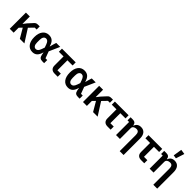

<svg xmlns="http://www.w3.org/2000/svg" viewBox="360 -2497 4380 4380"><g transform="rotate(45 2550.0 -307.0)"><path d="M74.2 0V-522H200.2V-288.1H205.1L266.1 -366.2L370.1 -480Q391.1 -504.4 412.6 -513.2Q434.1 -522 469.2 -522H520V-421.9H459L350.1 -309.1L546.9 0H399.9L266.1 -228L200.2 -160.2V0Z M811.5 12.2Q715.3 12.2 659.4 -60.3Q603.5 -132.8 603.5 -261.2Q603.5 -389.6 659.4 -461.9Q715.3 -534.2 811.5 -534.2Q886.7 -534.2 933.1 -492.2Q979.5 -450.2 1002.4 -361.8H1006.8L1028.8 -445.8L1052.7 -522H1180.7L1066.4 -264.2L1127.4 -100.1H1183.6V0H1128.4Q1075.7 0 1049.6 -21.7Q1023.4 -43.5 1012.7 -97.2L1001.5 -160.2H997.6Q974.6 -72.8 930.2 -30.3Q885.7 12.2 811.5 12.2ZM820.8 -91.8Q852.5 -91.8 875.5 -114.5Q898.4 -137.2 917.5 -189.9L942.4 -261.2L917.5 -332Q898.4 -384.8 875.5 -407.5Q852.5 -430.2 820.8 -430.2Q781.2 -430.2 758.3 -397.2Q735.4 -364.3 735.4 -298.8V-223.1Q735.4 -157.7 758.3 -124.8Q781.2 -91.8 820.8 -91.8Z M1520.5 0Q1456.5 0 1422.4 -33.7Q1388.2 -67.4 1388.2 -129.9V-421.9H1237.3V-522H1680.2V-421.9H1513.2V-100.1H1622.1V0Z M1957 12.2Q1860.8 12.2 1804.9 -60.3Q1749 -132.8 1749 -261.2Q1749 -389.6 1804.9 -461.9Q1860.8 -534.2 1957 -534.2Q2032.2 -534.2 2078.6 -492.2Q2125 -450.2 2147.9 -361.8H2152.3L2174.3 -445.8L2198.2 -522H2326.2L2211.9 -264.2L2272.9 -100.1H2329.1V0H2273.9Q2221.2 0 2195.1 -21.7Q2168.9 -43.5 2158.2 -97.2L2147 -160.2H2143.1Q2120.1 -72.8 2075.7 -30.3Q2031.2 12.2 1957 12.2ZM1966.3 -91.8Q1998 -91.8 2021 -114.5Q2043.9 -137.2 2063 -189.9L2087.9 -261.2L2063 -332Q2043.9 -384.8 2021 -407.5Q1998 -430.2 1966.3 -430.2Q1926.8 -430.2 1903.8 -397.2Q1880.9 -364.3 1880.9 -298.8V-223.1Q1880.9 -157.7 1903.8 -124.8Q1926.8 -91.8 1966.3 -91.8Z M2437 0V-522H2563V-288.1H2567.9L2628.9 -366.2L2732.9 -480Q2753.9 -504.4 2775.4 -513.2Q2796.9 -522 2832 -522H2882.8V-421.9H2821.8L2712.9 -309.1L2909.7 0H2762.7L2628.9 -228L2563 -160.2V0Z M3227.5 0Q3163.6 0 3129.4 -33.7Q3095.2 -67.4 3095.2 -129.9V-421.9H2944.3V-522H3387.2V-421.9H3220.2V-100.1H3329.1V0Z M3821.8 200.2V-316.9Q3821.8 -374 3800.8 -402.1Q3779.8 -430.2 3733.9 -430.2Q3690.4 -430.2 3659.7 -408.4Q3628.9 -386.7 3628.9 -346.2V0H3502.9V-421.9H3451.2V-522H3523.9Q3612.8 -522 3626 -438L3627 -431.2H3632.8Q3668.9 -534.2 3779.8 -534.2Q3859.9 -534.2 3903.3 -480.7Q3946.8 -427.2 3946.8 -330.1V200.2Z M4312 0Q4248 0 4213.9 -33.7Q4179.7 -67.4 4179.7 -129.9V-421.9H4028.8V-522H4471.7V-421.9H4304.7V-100.1H4413.6V0Z M4844.2 -590.8 4761.2 -603 4794.4 -814 4910.6 -796.9ZM4906.2 200.2V-316.9Q4906.2 -374 4885.3 -402.1Q4864.3 -430.2 4818.4 -430.2Q4774.9 -430.2 4744.1 -408.4Q4713.4 -386.7 4713.4 -346.2V0H4587.4V-421.9H4535.6V-522H4608.4Q4697.3 -522 4710.4 -438L4711.4 -431.2H4717.3Q4753.4 -534.2 4864.3 -534.2Q4944.3 -534.2 4987.8 -480.7Q5031.2 -427.2 5031.2 -330.1V200.2Z"/></g></svg>

Font: Anuphan SemiBold
Style: Bold
Weight: 600
Designer: Mike Abbink, Paul van der Laan, Pieter van Rosmalen, Mint Tantisuwanna
Foundry: Bold Monday; Cadson Demak
Version: Version 3.002;hotconv 1.0.109;makeotfexe 2.5.65596